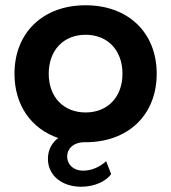

<svg xmlns="http://www.w3.org/2000/svg" viewBox="-20 -530 650 729"><path d="M305 -510C143 -510 35 -406 35 -250C35 -130 99 -41 201 -6C176 13 162 40 162 73C162 137 216 179 288 179C341 179 384 157 402 131L383 82C359 104 328 118 295 118C260 118 235 96 235 63C235 37 257 10 301 10H305C467 10 575 -94 575 -250C575 -406 467 -510 305 -510ZM305 -103C221 -103 165 -162 165 -250C165 -339 221 -398 305 -398C389 -398 445 -339 445 -250C445 -162 389 -103 305 -103Z"/></svg>

Font: Gully SemiBold
Style: Regular
Weight: 600
Designer: jaikishan Patel
Foundry: MagicType
Version: Version 1.000;Glyphs 3.2 (3242)